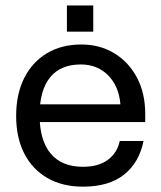

<svg xmlns="http://www.w3.org/2000/svg" viewBox="-20 -676 593 706"><path d="M226 -656V-559.5H322.9V-656ZM39.4 -249.8Q39.4 -169.4 69.4 -111.1Q99.4 -52.9 154.6 -21.3Q209.9 10.4 285.2 10.4Q380.4 10.4 436.1 -33.8Q491.9 -78 507.7 -157.6H420.3Q411.3 -114.1 376.8 -88.4Q342.3 -62.7 284.7 -62.7Q207.1 -62.7 166.4 -111.2Q125.6 -159.7 125.6 -253Q125.6 -344.1 164.2 -391.6Q202.9 -439 277.1 -439Q337.6 -439 377.4 -399.3Q417.1 -359.5 422.8 -292.4H118.4V-227.1H514V-257.3Q514 -332.9 483.9 -390.2Q453.7 -447.5 400.6 -479.9Q347.5 -512.4 278.9 -512.4Q206.5 -512.4 152.6 -480.2Q98.6 -448 69 -388.9Q39.4 -329.9 39.4 -249.8Z"/></svg>

Font: Overused Grotesk Light
Style: Regular
Weight: 300
Designer: RandomMaerks
Version: Version 0.005